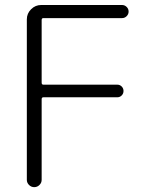

<svg xmlns="http://www.w3.org/2000/svg" viewBox="-20 -774 604 772"><path d="M87.9 -696.3Q87.9 -719.7 105 -736.8Q122.1 -753.9 145.5 -753.9H470.7Q481.4 -753.9 489.3 -746.1Q497.1 -738.3 497.1 -727.5Q497.1 -716.8 489.3 -709Q481.4 -701.2 470.7 -701.2H154.3Q147.5 -701.2 147.5 -693.4V-441.4Q147.5 -433.6 154.3 -433.6H451.2Q461.9 -433.6 469.2 -426.3Q476.6 -418.9 476.6 -408.2Q476.6 -397.5 469.2 -390.1Q461.9 -382.8 451.2 -382.8H154.3Q147.5 -382.8 147.5 -375V-50.8Q147.5 -39.1 138.7 -30.3Q129.9 -21.5 117.7 -21.5Q105.5 -21.5 96.7 -30.3Q87.9 -39.1 87.9 -50.8Z"/></svg>

Font: Gen Jyuu Gothic Light
Style: Regular
Weight: 200
Designer: [Source Han Sans]
Ryoko NISHIZUKA  (kana & ideographs); Paul D. Hunt (Latin, Greek & Cyrillic); Wenlong ZHANG  (bopomofo
Version: Version 1.002.20150607